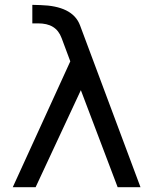

<svg xmlns="http://www.w3.org/2000/svg" viewBox="-20 -780 642 800"><path d="M33.2 0H128.4L316.9 -404.3L470.2 0H565.4L313.5 -674.3C292.5 -730.5 234.9 -756.3 148.9 -758.8L114.7 -759.8V-682.6H138.7C188 -682.6 220.7 -664.6 236.8 -621.1L272.9 -524.4Z"/></svg>

Font: Hack
Style: Regular
Weight: 400
Monospace: yes
Designer: Christopher Simpkins
Foundry: Christopher Simpkins
Version: Version 2.010